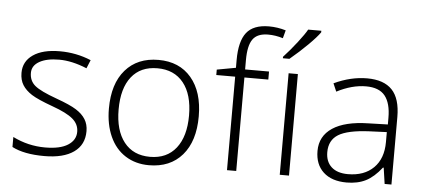

<svg xmlns="http://www.w3.org/2000/svg" viewBox="-51 -878 2210 1000"><g transform="rotate(5 1053.5 -378.0)"><path d="M418 -138.2Q418 -66.9 363.8 -28.6Q309.6 9.8 210 9.8Q103.5 9.8 41 -22.9V-75.2Q121.1 -35.2 210 -35.2Q288.6 -35.2 329.3 -61.3Q370.1 -87.4 370.1 -130.9Q370.1 -170.9 337.6 -198.2Q305.2 -225.6 231 -252Q151.4 -280.8 119.1 -301.5Q86.9 -322.3 70.6 -348.4Q54.2 -374.5 54.2 -412.1Q54.2 -471.7 104.2 -506.3Q154.3 -541 244.1 -541Q330.1 -541 407.2 -508.8L389.2 -464.8Q311 -497.1 244.1 -497.1Q179.2 -497.1 141.1 -475.6Q103 -454.1 103 -416Q103 -374.5 132.6 -349.6Q162.1 -324.7 248 -293.9Q319.8 -268.1 352.5 -247.3Q385.3 -226.6 401.6 -200.2Q418 -173.8 418 -138.2Z M993.7 -266.1Q993.7 -136.2 930.7 -63.2Q867.7 9.8 756.8 9.8Q687 9.8 633.8 -23.9Q580.6 -57.6 552.2 -120.6Q523.9 -183.6 523.9 -266.1Q523.9 -396 586.9 -468.5Q649.9 -541 759.8 -541Q869.1 -541 931.4 -467.5Q993.7 -394 993.7 -266.1ZM574.7 -266.1Q574.7 -156.7 622.8 -95.5Q670.9 -34.2 758.8 -34.2Q846.7 -34.2 894.8 -95.5Q942.9 -156.7 942.9 -266.1Q942.9 -376 894.3 -436.5Q845.7 -497.1 757.8 -497.1Q669.9 -497.1 622.3 -436.8Q574.7 -376.5 574.7 -266.1Z M1337.9 -488.8H1212.9V0H1164.6V-488.8H1065.9V-517.1L1164.6 -535.2V-576.2Q1164.6 -673.8 1200.4 -719.5Q1236.3 -765.1 1317.9 -765.1Q1361.8 -765.1 1405.8 -752L1394.5 -710Q1355.5 -722.2 1316.9 -722.2Q1260.3 -722.2 1236.6 -688.7Q1212.9 -655.3 1212.9 -580.1V-530.8H1337.9Z M1488.8 0H1440.4V-530.8H1488.8ZM1403.8 -613.8Q1439.5 -652.3 1474.4 -697.5Q1509.3 -742.7 1522 -766.1H1590.8V-757.8Q1573.2 -732.4 1531 -690.4Q1488.8 -648.4 1438 -606H1403.8Z M1988.8 0 1976.6 -84H1972.7Q1932.6 -32.7 1890.4 -11.5Q1848.1 9.8 1790.5 9.8Q1712.4 9.8 1668.9 -30.3Q1625.5 -70.3 1625.5 -141.1Q1625.5 -218.8 1690.2 -261.7Q1754.9 -304.7 1877.4 -307.1L1978.5 -310.1V-345.2Q1978.5 -420.9 1947.8 -459.5Q1917 -498 1848.6 -498Q1774.9 -498 1695.8 -457L1677.7 -499Q1765.1 -540 1850.6 -540Q1938 -540 1981.2 -494.6Q2024.4 -449.2 2024.4 -353V0ZM1793.5 -34.2Q1878.4 -34.2 1927.5 -82.8Q1976.6 -131.3 1976.6 -217.8V-270L1883.8 -266.1Q1772 -260.7 1724.4 -231.2Q1676.8 -201.7 1676.8 -139.2Q1676.8 -89.4 1707.3 -61.8Q1737.8 -34.2 1793.5 -34.2Z"/></g></svg>

Font: JBL Sans
Style: Light
Weight: 300
Version: Version 1.10